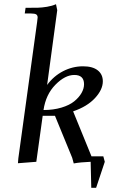

<svg xmlns="http://www.w3.org/2000/svg" viewBox="-20 -766 555 909"><path d="M64.9 6.8 66.9 -17.1 155.8 -662.1Q158.2 -681.6 158.2 -683.1Q158.2 -693.4 151.4 -697.8Q144.5 -702.1 127 -702.1H97.2L101.1 -729Q141.1 -729 159.9 -729.5Q178.7 -730 202.6 -733.9Q226.6 -737.8 245.1 -746.1L251 -717.8L203.1 -363.8Q233.9 -405.8 278.8 -429Q323.7 -452.1 373 -452.1Q418.5 -452.1 442.6 -433.1Q466.8 -414.1 466.8 -380.9Q466.8 -341.8 429.9 -301.8Q393.1 -261.7 326.2 -238.8L413.1 -25.9H469.2L476.1 0L435.1 123H412.1L409.2 0Q358.9 2 329.1 7.8L321.8 -19L240.2 -217.8H182.1L151.9 0ZM186 -245.1Q232.9 -245.1 271 -256.6Q309.1 -268.1 331.5 -286.4Q354 -304.7 366 -325.7Q377.9 -346.7 377.9 -367.2Q377.9 -411.1 332 -411.1Q287.6 -411.1 242.2 -364.7Q196.8 -318.4 186 -245.1Z"/></svg>

Font: Dihjauti S
Style: Bold Italic
Weight: 700
Italic angle: -9°
Designer: T. Christopher White
Version: Version 3.0.0